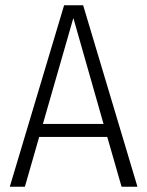

<svg xmlns="http://www.w3.org/2000/svg" viewBox="-20 -705 556 725"><path d="M385 -188H128L74 0H17L222 -685H294L499 0H439ZM371 -237 257 -637 142 -237Z"/></svg>

Font: Fira Sans Condensed Light
Style: Regular
Weight: 300
Width: 3
Designer: bBox Type GmbH & Carrois Corporate GbR & Edenspiekermann AG
Foundry: bBox Type GmbH & Carrois Corporate GbR & Edenspiekermann AG
Version: Version 4.301